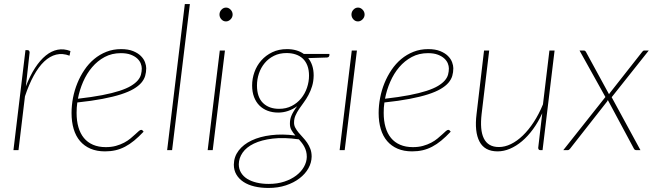

<svg xmlns="http://www.w3.org/2000/svg" viewBox="-20 -743 3245 950"><path d="M46.5 0 106 -495H116Q121.5 -495 124 -491.5Q126.5 -488 126.5 -483.5L108 -315.5Q128.5 -368.5 153.5 -407Q178.5 -445.5 206.5 -468.2Q234.5 -491 265.2 -497Q296 -503 328.5 -490.5L324 -467.5Q289.5 -480.5 258 -472.8Q226.5 -465 198.8 -438.8Q171 -412.5 147 -368.8Q123 -325 103.5 -266.5L71.5 0Z M703.5 -405.5Q703.5 -385.5 698.2 -367.5Q693 -349.5 679 -333.2Q665 -317 640.8 -302.8Q616.5 -288.5 578.5 -276.2Q540.5 -264 487.2 -253.8Q434 -243.5 362.5 -236Q360.5 -223 359.8 -210.2Q359 -197.5 359 -184.5Q359 -145 368 -113.8Q377 -82.5 395 -60.5Q413 -38.5 440.2 -26.8Q467.5 -15 503.5 -15Q531 -15 553.5 -21.2Q576 -27.5 594 -37Q612 -46.5 625.5 -57.8Q639 -69 649.2 -78.5Q659.5 -88 666.5 -94.2Q673.5 -100.5 678.5 -100.5Q682.5 -100.5 685.5 -97.5L690.5 -91.5Q666.5 -66 644 -47.5Q621.5 -29 598.5 -17Q575.5 -5 551.2 0.5Q527 6 499.5 6Q459 6 428 -7.2Q397 -20.5 376 -45Q355 -69.5 344.5 -104.8Q334 -140 334 -184Q334 -221 341.2 -258.8Q348.5 -296.5 362.8 -331.5Q377 -366.5 397.8 -397.2Q418.5 -428 445.8 -450.8Q473 -473.5 506.5 -486.8Q540 -500 579 -500Q614.5 -500 638.5 -490.2Q662.5 -480.5 677 -466Q691.5 -451.5 697.5 -435Q703.5 -418.5 703.5 -405.5ZM578 -480Q533.5 -480 498 -461Q462.5 -442 435.8 -410.5Q409 -379 391.2 -338.2Q373.5 -297.5 365.5 -254.5Q435 -262.5 485.5 -272.2Q536 -282 571.2 -293.5Q606.5 -305 628 -318Q649.5 -331 661.5 -345Q673.5 -359 677.5 -374Q681.5 -389 681.5 -404.5Q681.5 -416 676.2 -429.2Q671 -442.5 658.8 -453.8Q646.5 -465 626.8 -472.5Q607 -480 578 -480Z M807 0 894.5 -723H919.5L831.5 0Z M1093 -493 1032.5 0H1007.5L1067.5 -493ZM1131 -671Q1131 -657.5 1120.8 -647.2Q1110.5 -637 1098 -637Q1085 -637 1075.5 -647.2Q1066 -657.5 1066 -671Q1066 -685 1075.8 -695.2Q1085.5 -705.5 1098.5 -705.5Q1111 -705.5 1121 -695.2Q1131 -685 1131 -671Z M1532 -369.5Q1531.5 -340 1524.2 -316.5Q1517 -293 1506.2 -273Q1495.5 -253 1483 -236.2Q1470.5 -219.5 1459.8 -203.5Q1449 -187.5 1442 -171.5Q1435 -155.5 1435 -137.5Q1434.5 -123.5 1441 -111.2Q1447.5 -99 1457.2 -87.2Q1467 -75.5 1478.5 -63.2Q1490 -51 1499.8 -36.8Q1509.5 -22.5 1515.8 -5.8Q1522 11 1522 32Q1521.5 62 1506 89.8Q1490.5 117.5 1462.2 139.2Q1434 161 1394.8 174Q1355.5 187 1308 187Q1270.5 187 1239 179.5Q1207.5 172 1185 157.2Q1162.5 142.5 1149.8 121Q1137 99.5 1137 71.5Q1137.5 32.5 1160.8 2Q1184 -28.5 1225 -48Q1266 -67.5 1321.5 -74.2Q1377 -81 1441.5 -72.5Q1430 -85.5 1422 -99.5Q1414 -113.5 1414.5 -132.5Q1414.5 -141.5 1416 -150.5Q1417.5 -159.5 1421.5 -169.5Q1425.5 -179.5 1432.5 -191.2Q1439.5 -203 1450.5 -217.5Q1429.5 -202.5 1405.8 -194.2Q1382 -186 1356.5 -186Q1328 -186 1304.2 -195Q1280.5 -204 1263.5 -221Q1246.5 -238 1237 -263Q1227.5 -288 1227.5 -320Q1227.5 -354 1239 -386.2Q1250.5 -418.5 1272.8 -443.8Q1295 -469 1327 -484.5Q1359 -500 1400 -500Q1449.5 -500 1483.5 -476H1610L1609.5 -467Q1609 -464.5 1606.8 -462Q1604.5 -459.5 1598.5 -458.5L1505 -455.5Q1518 -439.5 1525 -418Q1532 -396.5 1532 -369.5ZM1498 33.5Q1498 18.5 1494.8 6.2Q1491.5 -6 1486 -16.5Q1480.5 -27 1473.5 -36Q1466.5 -45 1459 -53.5Q1384.5 -64 1329 -57.2Q1273.5 -50.5 1236.2 -32.5Q1199 -14.5 1180.5 12.2Q1162 39 1161.5 69.5Q1161.5 93 1172.5 111.2Q1183.5 129.5 1203 141.8Q1222.5 154 1249.8 160.5Q1277 167 1310 167Q1352.5 167 1387 155.5Q1421.5 144 1446 125.2Q1470.5 106.5 1484 82.5Q1497.5 58.5 1498 33.5ZM1361 -204.5Q1396 -204.5 1423.5 -218.8Q1451 -233 1470 -256.2Q1489 -279.5 1499 -309Q1509 -338.5 1509 -368.5Q1509 -397 1501 -418Q1493 -439 1478.5 -452.8Q1464 -466.5 1443.5 -473.5Q1423 -480.5 1398 -480.5Q1363 -480.5 1335.8 -467Q1308.5 -453.5 1289.8 -431Q1271 -408.5 1261.2 -379.5Q1251.5 -350.5 1251.5 -320Q1251.5 -262.5 1281.2 -233.5Q1311 -204.5 1361 -204.5Z M1746 -493 1685.5 0H1660.5L1720.5 -493ZM1784 -671Q1784 -657.5 1773.8 -647.2Q1763.5 -637 1751 -637Q1738 -637 1728.5 -647.2Q1719 -657.5 1719 -671Q1719 -685 1728.8 -695.2Q1738.5 -705.5 1751.5 -705.5Q1764 -705.5 1774 -695.2Q1784 -685 1784 -671Z M2223 -405.5Q2223 -385.5 2217.8 -367.5Q2212.5 -349.5 2198.5 -333.2Q2184.5 -317 2160.2 -302.8Q2136 -288.5 2098 -276.2Q2060 -264 2006.8 -253.8Q1953.5 -243.5 1882 -236Q1880 -223 1879.2 -210.2Q1878.5 -197.5 1878.5 -184.5Q1878.5 -145 1887.5 -113.8Q1896.5 -82.5 1914.5 -60.5Q1932.5 -38.5 1959.8 -26.8Q1987 -15 2023 -15Q2050.5 -15 2073 -21.2Q2095.5 -27.5 2113.5 -37Q2131.5 -46.5 2145 -57.8Q2158.5 -69 2168.8 -78.5Q2179 -88 2186 -94.2Q2193 -100.5 2198 -100.5Q2202 -100.5 2205 -97.5L2210 -91.5Q2186 -66 2163.5 -47.5Q2141 -29 2118 -17Q2095 -5 2070.8 0.5Q2046.5 6 2019 6Q1978.5 6 1947.5 -7.2Q1916.5 -20.5 1895.5 -45Q1874.5 -69.5 1864 -104.8Q1853.5 -140 1853.5 -184Q1853.5 -221 1860.8 -258.8Q1868 -296.5 1882.2 -331.5Q1896.5 -366.5 1917.2 -397.2Q1938 -428 1965.2 -450.8Q1992.5 -473.5 2026 -486.8Q2059.5 -500 2098.5 -500Q2134 -500 2158 -490.2Q2182 -480.5 2196.5 -466Q2211 -451.5 2217 -435Q2223 -418.5 2223 -405.5ZM2097.5 -480Q2053 -480 2017.5 -461Q1982 -442 1955.2 -410.5Q1928.5 -379 1910.8 -338.2Q1893 -297.5 1885 -254.5Q1954.5 -262.5 2005 -272.2Q2055.5 -282 2090.8 -293.5Q2126 -305 2147.5 -318Q2169 -331 2181 -345Q2193 -359 2197 -374Q2201 -389 2201 -404.5Q2201 -416 2195.8 -429.2Q2190.5 -442.5 2178.2 -453.8Q2166 -465 2146.2 -472.5Q2126.5 -480 2097.5 -480Z M2400.5 -493 2363 -179Q2358.5 -140 2361 -109.8Q2363.5 -79.5 2373.8 -58.5Q2384 -37.5 2402.5 -26.5Q2421 -15.5 2448.5 -15.5Q2478 -15.5 2508.2 -30.2Q2538.5 -45 2567 -72.5Q2595.5 -100 2621 -139Q2646.5 -178 2666.5 -226.5L2698.5 -493H2724L2664.5 0H2654Q2648 0 2645.5 -3.5Q2643 -7 2643 -11.5L2663 -182.5Q2643 -139 2617.5 -104Q2592 -69 2563 -44.5Q2534 -20 2503.2 -7Q2472.5 6 2442 6Q2378 6 2352.5 -42.5Q2327 -91 2338 -179L2375 -493Z M2975.5 -263 2847.5 -493H2867Q2872 -493 2874.2 -491.8Q2876.5 -490.5 2878.5 -487.5L2993.5 -276.5Q2994.5 -279 2996 -281Q2997.5 -283 2999.5 -285.5L3158 -487Q3162 -493 3168 -493H3190L3006.5 -262L3149 0H3129.5Q3120 0 3116.5 -7.5L2987.5 -248Q2985 -242 2982 -238.5L2800 -6.5Q2797.5 -3.5 2794.8 -1.8Q2792 0 2788 0H2767Z"/></svg>

Font: Lato Thin
Style: Italic
Weight: 200
Italic angle: -7°
Designer: Lukasz Dziedzic
Foundry: tyPoland Lukasz Dziedzic
Version: Version 2.007; 2014-02-27